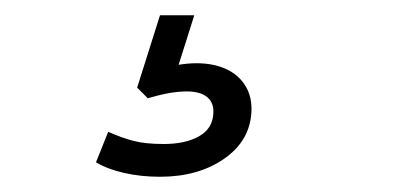

<svg xmlns="http://www.w3.org/2000/svg" viewBox="-20 -40 540 252"><path d="M190 192Q165 192 143 187Q121 182 106 173L122 133Q140 141 155.5 145Q171 149 195 149Q223 149 241 139Q259 129 260 109Q261 95 252 87.5Q243 80 225 80Q215 80 203 82Q191 84 174 89L160 75L190 -20H235L211 56L190 50Q202 47 214.5 45Q227 43 238 43Q260 43 276.5 50.5Q293 58 302 72.5Q311 87 310 107Q308 145 274 168.5Q240 192 190 192Z"/></svg>

Font: Nunito Sans 10pt Light
Style: Italic
Weight: 300
Italic angle: -9°
Designer: Vernon Adams
Foundry: Vernon Adams
Version: Version 3.101;gftools[0.9.27]